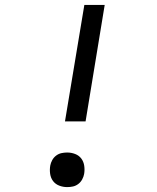

<svg xmlns="http://www.w3.org/2000/svg" viewBox="-20 -755 640 783"><path d="M329 -260H245L324 -735H407ZM254 8Q237 8 221.5 2Q206 -4 196.5 -16.5Q187 -29 184.5 -46Q182 -63 185 -80Q187 -91 193 -102Q199 -113 209 -120.5Q219 -128 230.5 -130.5Q242 -133 254 -133Q271 -133 286.5 -127Q302 -121 311.5 -108.5Q321 -96 323.5 -79Q326 -62 323 -45Q321 -34 315 -23Q309 -12 299 -4.5Q289 3 277.5 5.5Q266 8 254 8Z"/></svg>

Font: Iosevka Curly Slab Extended
Style: Italic
Weight: 400
Width: 7
Italic angle: -9°
Monospace: yes
Designer: Belleve Invis
Foundry: Belleve Invis
Version: Version 11.1.0; ttfautohint (v1.8.3)